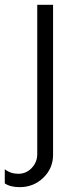

<svg xmlns="http://www.w3.org/2000/svg" viewBox="-38 -520 337 800"><path d="M43.9 259.8Q4.9 259.8 -18.1 244.1V185.1Q5.9 204.1 38.1 204.1Q71.3 204.1 94.2 179.9Q117.2 155.8 117.2 122.1V-500H183.1V125Q183.1 181.2 142.6 220.5Q102.1 259.8 43.9 259.8Z"/></svg>

Font: Oakes Grotesk
Style: Light
Weight: 300
Designer: Samuel Oakes
Foundry: Samuel Oakes
Version: Version 1.0 | wf-rip DC20170320